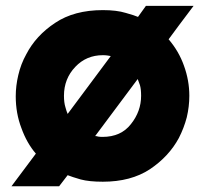

<svg xmlns="http://www.w3.org/2000/svg" viewBox="-20 -608 706 661"><path d="M482.4 -587.9Q475.6 -578.1 455.1 -549.8Q444.3 -554.7 413.1 -563.5Q381.8 -573.2 334 -573.2Q235.4 -573.2 169.9 -529.3Q103.5 -485.4 70.3 -420.9Q51.8 -387.7 43 -349.6Q34.2 -312.5 34.2 -276.4Q34.2 -217.8 53.7 -167Q72.3 -115.2 103.5 -79.1Q76.2 -42 19.5 33.2Q60.5 33.2 183.6 33.2Q191.4 23.4 212.9 -4.9Q227.5 1 257.8 9.8Q287.1 17.6 334 17.6Q430.7 17.6 496.1 -25.4Q561.5 -69.3 595.7 -132.8Q613.3 -167 623 -204.1Q631.8 -241.2 631.8 -278.3Q631.8 -331.1 613.3 -381.8Q595.7 -431.6 560.5 -472.7Q588.9 -511.7 646.5 -587.9Q605.5 -587.9 482.4 -587.9ZM212.9 -215.8Q209 -224.6 205.1 -239.3Q200.2 -254.9 200.2 -278.3Q200.2 -336.9 239.3 -377.9Q277.3 -418 334 -418Q342.8 -418 349.6 -417Q356.4 -416 361.3 -415Q311.5 -348.6 212.9 -215.8ZM454.1 -335.9Q457 -328.1 461.9 -314.5Q465.8 -300.8 465.8 -278.3Q465.8 -224.6 430.7 -180.7Q396.5 -136.7 333 -136.7Q324.2 -136.7 318.4 -137.7Q312.5 -139.6 307.6 -139.6Q356.4 -205.1 454.1 -335.9Z"/></svg>

Font: Avakin
Style: Bold
Weight: 700
Designer: Herb Lubalin, Tom Carnase, Ed Benguiat, Adobe Type Staff
Version: Version 1.0